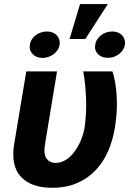

<svg xmlns="http://www.w3.org/2000/svg" viewBox="-20 -886 627 916"><path d="M48.3 -203.1 105.5 -545.5H252.1L195.3 -201.7Q190.7 -175.1 192.6 -157Q194.6 -138.8 202.4 -128.9Q218.4 -108.7 243.6 -108.7Q263.5 -108.7 280.9 -116.5Q298.3 -124.3 312.9 -137.4Q327.4 -150.6 339.3 -167.8Q351.2 -185 360.1 -203.7Q369 -222.3 374.8 -241.3Q380.7 -260.3 383.5 -277Q388.1 -310.4 390.1 -343.8Q392 -377.1 390.6 -413.7Q389.2 -449.2 386 -481.7Q382.8 -514.2 377.1 -545.5H516.3Q532 -500.7 536.6 -427.9Q539.1 -391.3 536.8 -354Q534.4 -316.8 528.1 -277Q518.5 -216.6 495.4 -164.2Q472.3 -111.9 435.4 -73.2Q398.4 -34.4 347.1 -12.3Q295.8 9.9 229 9.9Q180 9.9 143.5 -2.5Q106.9 -14.9 81 -41.5Q29.8 -94.1 48.3 -203.1ZM361.9 -866.5H494.3L387.1 -699.9H311.8ZM434.3 -671.9Q436.4 -686.8 444.1 -698.5Q451.7 -710.2 462.9 -718.6Q474.1 -726.9 487.7 -731.4Q501.4 -735.8 515.6 -735.8Q530.5 -735.8 542.4 -731Q554.3 -726.2 562.3 -717.7Q570.3 -709.2 574 -697.4Q577.8 -685.7 576 -671.9Q573.2 -658 565.3 -646.7Q557.5 -635.3 546.7 -627.1Q535.9 -619 522.5 -614.5Q509.2 -610.1 495.4 -610.1Q464.8 -610.1 447.1 -628.2Q429.7 -646.3 434.3 -671.9ZM122.5 -672.6Q124.6 -687.1 132.3 -698.9Q139.9 -710.6 151.1 -718.8Q162.3 -726.9 176 -731.4Q189.6 -735.8 203.5 -735.8Q234 -735.8 251.1 -717.3Q268.1 -698.5 264.6 -672.6Q262.1 -658.4 254.3 -646.8Q246.4 -635.3 235.3 -627.1Q224.1 -619 210.6 -614.3Q197.1 -609.7 183.2 -609.7Q153.1 -609.7 135.7 -628.2Q117.9 -647 122.5 -672.6Z"/></svg>

Font: Inter P
Style: Bold Italic
Weight: 700
Italic angle: 9.39999°
Designer: Rasmus Andersson
Foundry: rsms
Version: Version 3.018;git-588b23468